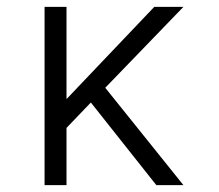

<svg xmlns="http://www.w3.org/2000/svg" viewBox="-20 -540 640 560"><path d="M436 0 245 -241 174 -167V0H110V-520H174V-251L430 -520H515L287 -284L515 0Z"/></svg>

Font: Iosevka Light Extended
Style: Regular
Weight: 300
Width: 7
Monospace: yes
Designer: Belleve Invis
Foundry: Belleve Invis
Version: Version 32.5.0; ttfautohint (v1.8.4)